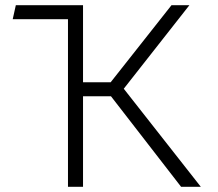

<svg xmlns="http://www.w3.org/2000/svg" viewBox="-20 -720 839 740"><path d="M242 -646H29L41 -700H300ZM678 0 386 -377 641 -700H710L457 -378L754 0ZM242 0V-700H300V-403H427V-349H300V0Z"/></svg>

Font: Geologica-Sharp
Style: Regular
Weight: 100
Designer: Sindre Bremnes, Frode Helland
Foundry: Monokrom Skriftforlag AS
Version: Version 1.010;gftools[0.9.28]